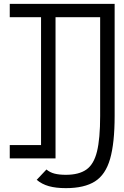

<svg xmlns="http://www.w3.org/2000/svg" viewBox="-20 -820 640 994"><path d="M192.5 0V-800H267.5V0ZM30.5 0V-69H230V0ZM30.5 -731V-800H429.5V-731ZM170 111 220.5 57.5Q238 72.5 262.2 78.8Q286.5 85 321 85Q388.5 85 427.2 57.8Q466 30.5 482.2 -35.8Q498.5 -102 498.5 -219.5V-731H367.5V-800H573.5V-219.5Q573.5 -79.5 550 2.5Q526.5 84.5 471.5 119.2Q416.5 154 321 154Q269.5 154 233 143.8Q196.5 133.5 170 111Z"/></svg>

Font: Victor Mono Thin
Style: Regular
Weight: 100
Monospace: yes
Designer: Rune Bjørnerås
Version: Version 1.561;gftools[0.9.30]